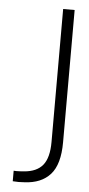

<svg xmlns="http://www.w3.org/2000/svg" viewBox="-52 -731 356 764"><g transform="rotate(5 126.5 -349.5)"><path d="M28.8 0V-42Q33.7 -41.5 40 -41.5Q52.2 -41.5 69.8 -43Q120.6 -46.9 144.8 -76.4Q168.9 -106 168.9 -168.9V-700.2H214.8V-171.9Q214.8 -83.5 178.7 -43.2Q142.6 -2.9 75.2 0Q64 1 52.5 1Q41 1 28.8 0Z"/></g></svg>

Font: Bebas Neue Book
Style: Regular
Weight: 400
Designer: Ryoichi Tsunekawa
Foundry: Ryoichi Tsunekawa
Version: Version 001.003